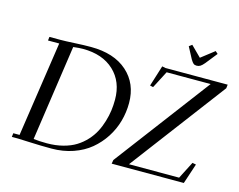

<svg xmlns="http://www.w3.org/2000/svg" viewBox="-119 -1079 1578 1268"><g transform="rotate(15 670.5 -444.5)"><path d="M53.2 0 56.2 -25.9H99.1L195.8 -676.8H119.1L122.1 -702.1H196.8Q231 -702.1 293.7 -705.6Q356.4 -709 404.8 -709Q563 -709 653.1 -628.9Q743.2 -548.8 743.2 -416Q743.2 -352.1 726.1 -291Q709 -230 674.1 -176Q639.2 -122.1 590.1 -81.3Q541 -40.5 472.7 -16.8Q404.3 6.8 325.2 6.8Q252 6.8 179 3.4Q106 0 95.2 0ZM195.8 -23.9Q236.3 -19 287.1 -19Q346.7 -19 397.2 -32.2Q447.8 -45.4 484.1 -68.1Q520.5 -90.8 549.3 -122.3Q578.1 -153.8 596.2 -188.5Q614.3 -223.1 626.2 -262.9Q638.2 -302.7 643.1 -339.4Q647.9 -376 647.9 -413.1Q647.9 -536.1 569.6 -609.6Q491.2 -683.1 356.9 -683.1Q331.1 -683.1 291 -678.2ZM735.8 0 740.2 -25.9 1231 -676.8H930.2L869.1 -559.1L847.2 -564L892.1 -707L915 -702.1H1340.8L1337.9 -676.8L847.2 -25.9H1189.9L1250 -143.1L1274.9 -138.2L1229 0ZM1026.9 -880.9 1046.9 -896 1117.2 -826.2 1207 -896 1224.1 -880.9 1161.1 -801.8Q1146 -783.7 1135 -776.9Q1124 -770 1109.9 -770Q1096.2 -770 1088.1 -776.6Q1080.1 -783.2 1068.8 -801.8Z"/></g></svg>

Font: Dehuti Alt
Style: Bold-Italic
Weight: 700
Version: Version 1.2